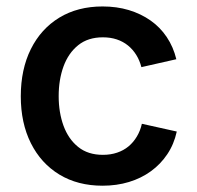

<svg xmlns="http://www.w3.org/2000/svg" viewBox="-20 -573 620 604"><path d="M302.7 11.2Q224.6 11.2 166.7 -23.9Q108.9 -59.1 77.1 -122.6Q45.4 -186 45.4 -270Q45.4 -355 77.1 -418.7Q108.9 -482.4 166.7 -517.6Q224.6 -552.7 302.7 -552.7Q347.2 -552.7 385.3 -541.3Q423.3 -529.8 453.6 -508.5Q483.9 -487.3 504.6 -456.3Q525.4 -425.3 534.7 -386.7L424.8 -361.8Q419.4 -382.8 408.7 -400.1Q397.9 -417.5 382.6 -429.9Q367.2 -442.4 347.4 -449Q327.6 -455.6 303.7 -455.6Q256.8 -455.6 226.1 -430.9Q195.3 -406.2 179.9 -364.3Q164.6 -322.3 164.6 -270.5Q164.6 -219.2 179.9 -177.2Q195.3 -135.3 226.1 -110.6Q256.8 -85.9 303.7 -85.9Q328.1 -85.9 348.4 -92.8Q368.7 -99.6 384.3 -112.5Q399.9 -125.5 410.6 -143.6Q421.4 -161.6 426.3 -183.6L536.1 -159.2Q527.3 -119.1 506.3 -87.9Q485.4 -56.6 454.8 -34.4Q424.3 -12.2 385.7 -0.5Q347.2 11.2 302.7 11.2Z"/></svg>

Font: Inter Cardless
Style: Medium
Weight: 500
Designer: Rasmus Andersson
Foundry: rsms
Version: Version 4.001;git-9221beed3